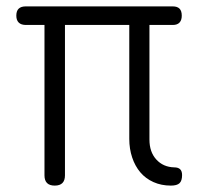

<svg xmlns="http://www.w3.org/2000/svg" viewBox="-20 -570 640 600"><path d="M514 10Q484 10 459.5 -1Q435 -12 418.5 -31.5Q402 -51 393 -78Q384 -105 384 -136V-492H183V-22Q183 -6 175 2Q167 10 151 10Q135 10 127 2Q119 -6 119 -22V-492H61Q46 -492 38.5 -499.5Q31 -507 31 -521Q31 -536 38.5 -543Q46 -550 60 -550H520Q534 -550 541 -543Q548 -536 548 -521Q548 -507 541 -499.5Q534 -492 520 -492H447V-134Q447 -95 468.5 -71.5Q490 -48 524 -47Q537 -47 543 -41Q549 -35 549 -23Q549 -5 541 2.5Q533 10 514 10Z"/></svg>

Font: Maple Mono NL ExtraLight
Style: Regular
Weight: 275
Monospace: yes
Designer: subframe7536
Version: Version 7.000